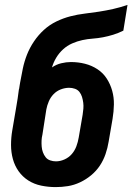

<svg xmlns="http://www.w3.org/2000/svg" viewBox="-20 -755 540 783"><path d="M207 8Q177 8 148 2Q119 -4 95.5 -19Q72 -34 56 -56.5Q40 -79 32.5 -106.5Q25 -134 25 -164Q25 -194 30 -223L46 -317Q49 -335 52 -353.5Q55 -372 57 -390L58 -393Q59 -400 60 -406Q61 -412 62 -418Q67 -446 73 -475Q79 -504 90 -532Q101 -560 118.5 -586Q136 -612 159 -633Q182 -654 210 -667.5Q238 -681 267 -688.5Q296 -696 325.5 -699.5Q355 -703 384 -707.5Q413 -712 442 -718.5Q471 -725 500 -735L483 -630Q463 -620 442 -613.5Q421 -607 400 -603Q379 -599 358 -597.5Q337 -596 316 -591.5Q295 -587 274.5 -578Q254 -569 237.5 -554Q221 -539 209.5 -520Q198 -501 192 -480Q209 -492 229.5 -497Q250 -502 269 -502Q299 -502 326.5 -495Q354 -488 377 -473Q400 -458 415 -435Q430 -412 437.5 -385Q445 -358 444.5 -329Q444 -300 439 -270L423 -177Q419 -152 410.5 -127Q402 -102 387.5 -80Q373 -58 352 -40.5Q331 -23 306.5 -11.5Q282 0 257 4Q232 8 207 8ZM208 -97Q226 -97 243.5 -105Q261 -113 273 -127Q285 -141 291.5 -158.5Q298 -176 301 -194L317 -287Q319 -300 320 -312Q321 -324 319.5 -336Q318 -348 314.5 -359.5Q311 -371 304 -380Q297 -389 285.5 -393Q274 -397 262 -397Q245 -397 228 -390.5Q211 -384 198.5 -371Q186 -358 179 -341.5Q172 -325 169 -309L153 -206Q150 -194 149.5 -181.5Q149 -169 150 -157Q151 -145 155 -134Q159 -123 166 -114Q173 -105 184.5 -101Q196 -97 208 -97Z"/></svg>

Font: Iosevka SS04 Extrabold
Style: Italic
Weight: 800
Italic angle: -9°
Monospace: yes
Designer: Belleve Invis
Foundry: Belleve Invis
Version: Version 19.0.0; ttfautohint (v1.8.4)